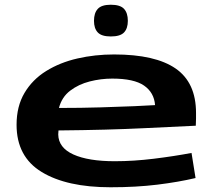

<svg xmlns="http://www.w3.org/2000/svg" viewBox="-20 -781 900 811"><path d="M447 10Q262 10 156 -54.5Q50 -119 50 -254Q50 -332 83.5 -388.5Q117 -445 175 -481Q233 -517 307 -534Q381 -551 462 -551Q636 -551 722 -491.5Q808 -432 808 -304Q808 -295 808 -280Q808 -265 807 -250Q738 -247 587 -239.5Q436 -232 227 -230Q227 -225 226.5 -221Q226 -217 226 -213Q227 -157 290 -128.5Q353 -100 465 -100Q544 -100 629.5 -110.5Q715 -121 789 -135L806 -29Q734 -12 644.5 -1Q555 10 447 10ZM229 -325Q323 -325 405 -327.5Q487 -330 547.5 -332.5Q608 -335 635 -337Q631 -390 588.5 -419.5Q546 -449 454 -449Q406 -449 359 -437Q312 -425 276.5 -398Q241 -371 229 -325ZM448 -627Q409 -627 393 -644Q377 -661 377 -693Q377 -726 393 -743.5Q409 -761 448 -761Q488 -761 504 -743.5Q520 -726 520 -693Q520 -661 504 -644Q488 -627 448 -627Z"/></svg>

Font: Georama ExtraExtended SemiBold
Style: Regular
Weight: 600
Width: 8
Designer: Jean-Baptiste Levee
Foundry: Production Type
Version: Version 1.000